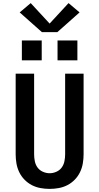

<svg xmlns="http://www.w3.org/2000/svg" viewBox="-20 -1210 640 1238"><path d="M300 8Q270 8 240.5 2.5Q211 -3 185 -16.5Q159 -30 138 -51.5Q117 -73 104 -100Q91 -127 86 -156.5Q81 -186 81 -215V-735H200V-215Q200 -193 204.5 -170.5Q209 -148 222 -130Q235 -112 256.5 -102.5Q278 -93 300 -93Q322 -93 343.5 -102.5Q365 -112 378 -130Q391 -148 395.5 -170.5Q400 -193 400 -215V-735H519V-215Q519 -186 514 -156.5Q509 -127 496 -100Q483 -73 462 -51.5Q441 -30 415 -16.5Q389 -3 359.5 2.5Q330 8 300 8ZM479 -821H351V-949H479ZM121 -821V-949H249V-821ZM250 -1003 107 -1130 178 -1190 300 -1058 422 -1190 493 -1130 350 -1003Z"/></svg>

Font: Iosevka SS04 Extended
Style: Bold
Weight: 700
Width: 7
Monospace: yes
Designer: Belleve Invis
Foundry: Belleve Invis
Version: Version 19.0.0; ttfautohint (v1.8.4)